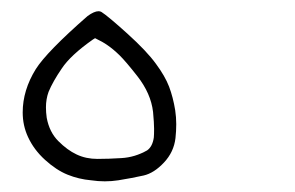

<svg xmlns="http://www.w3.org/2000/svg" viewBox="-20 -165 540 351"><path d="M196.3 164.6Q221.2 160.6 242.7 155.8Q261.7 151.4 279.8 132.1Q297.9 112.8 300.8 87.4Q302.2 74.7 302.2 62Q302.2 49.3 300.3 36.6Q296.4 12.7 289.1 -6.6Q281.7 -25.9 265.1 -48.3Q248.5 -71.3 212.9 -103.5Q177.2 -135.7 165.5 -143.1Q163.1 -144.5 160.2 -144.5Q152.3 -144.5 140.1 -135.7Q65.4 -70.3 45.4 -38.6Q21.5 0 21.5 40.5Q21.5 64.5 31.2 85.4Q42 108.9 62.5 127.4Q83 146 103.5 154.3Q124 162.6 146.5 164.6Q159.2 166.5 171.6 166.5Q184.1 166.5 196.3 164.6ZM65.4 50.3Q64 40.5 64 31.2Q64 16.1 68.8 2.9Q76.7 -16.1 92.8 -39.6Q108.9 -64 149.9 -92.8L153.8 -95.2Q168 -88.4 176.3 -82.5Q187 -75.2 198.5 -64Q210 -52.7 231 -25.9Q255.9 5.9 259.8 39.6Q261.7 60.1 261.7 70.6Q261.7 81.1 261.2 86.4Q258.8 103 249 109.9Q226.6 122.6 202.1 124Q178.7 125.5 158 125.5Q137.2 125.5 120.1 117.4Q103 109.4 86.7 93Q70.3 76.7 65.4 50.3Z"/></svg>

Font: Bakudai
Style: ExtraLight
Weight: 200
Version: Version 1.48